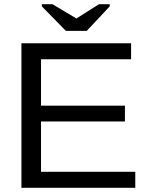

<svg xmlns="http://www.w3.org/2000/svg" viewBox="-20 -894 707 914"><path d="M82 0V-688H604V-611.8H175.3V-391.1H574.7V-315.9H175.3V-76.2H624V0ZM393.1 -747.1H293.5L179.2 -863.8V-874H230L343.3 -806.2H344.2L451.2 -874H502.4V-863.8Z"/></svg>

Font: Liberation Sans
Style: Regular
Weight: 400
Designer: Steve Matteson
Foundry: Ascender Corporation
Version: Version 2.00.1